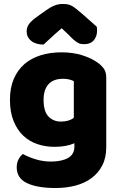

<svg xmlns="http://www.w3.org/2000/svg" viewBox="-20 -764 607 965"><path d="M289 -501Q346 -501 392.5 -486.5Q439 -472 471 -449Q491 -435 502.5 -418Q514 -401 514 -374V-24Q514 29 494 67.5Q474 106 439.5 131.5Q405 157 358.5 169Q312 181 259 181Q168 181 116 156.5Q64 132 64 77Q64 54 73.5 36.5Q83 19 95 10Q124 26 160.5 37Q197 48 236 48Q290 48 322 30Q354 12 354 -28V-44Q313 -26 254 -26Q209 -26 168.5 -39.5Q128 -53 97.5 -81.5Q67 -110 48.5 -155Q30 -200 30 -262Q30 -323 49.5 -368Q69 -413 103.5 -442.5Q138 -472 185.5 -486.5Q233 -501 289 -501ZM351 -356Q344 -360 330.5 -364Q317 -368 297 -368Q248 -368 223.5 -340.5Q199 -313 199 -262Q199 -204 223.5 -178.5Q248 -153 286 -153Q327 -153 351 -172ZM290 -622Q256 -593 237 -575Q218 -557 199 -540Q160 -540 137 -558.5Q114 -577 114 -606Q114 -626 125 -642Q136 -658 162 -677L211 -712Q235 -729 254.5 -736.5Q274 -744 294 -744Q307 -744 317.5 -742.5Q328 -741 339 -735.5Q350 -730 363 -719.5Q376 -709 396 -692L466 -630Q467 -625 467.5 -621Q468 -617 468 -612Q468 -581 451.5 -561.5Q435 -542 404 -542Q394 -542 386 -543.5Q378 -545 369.5 -550Q361 -555 350 -564.5Q339 -574 324 -590Z"/></svg>

Font: Baloo
Style: Regular
Weight: 400
Designer: Sarang Kulkarni and Ek Type
Foundry: Ek Type
Version: Version 1.100;PS 1.000;hotconv 1.0.88;makeotf.lib2.5.647800;